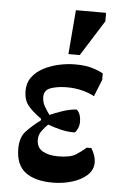

<svg xmlns="http://www.w3.org/2000/svg" viewBox="-52 -742 503 792"><g transform="rotate(5 199.5 -345.5)"><path d="M196 13Q122 13 82.5 -17.5Q43 -48 43 -114Q43 -161 66 -186Q89 -211 126 -239V-245Q87 -273 69.5 -295.5Q52 -318 52 -355Q52 -388 70 -412Q88 -436 117 -451Q146 -466 180 -473.5Q214 -481 247 -481Q288 -481 315.5 -473Q343 -465 363 -454V-427L335 -357Q316 -368 286 -376Q256 -384 221 -384Q184 -384 155.5 -374.5Q127 -365 127 -336Q127 -315 137 -297.5Q147 -280 159 -264Q178 -273 209 -283.5Q240 -294 267 -296Q272 -296 279.5 -282.5Q287 -269 287 -245Q287 -230 279.5 -215.5Q272 -201 267 -201Q239 -201 211.5 -207.5Q184 -214 157 -224Q144 -211 132 -195Q120 -179 120 -159Q120 -125 145.5 -111Q171 -97 208 -97Q259 -97 282 -111.5Q305 -126 324 -143H343Q362 -112 362 -85Q362 -54 338 -32Q314 -10 276 1.5Q238 13 196 13ZM262 -521H215L230 -704H355V-669Z"/></g></svg>

Font: STIX Two Text
Style: Bold
Weight: 700
Designer: Ross Mills, John Hudson & Paul Hanslow, Tiro Typeworks Ltd; with prior portions MicroPress Inc., and Coen Hoffman.
Foundry: Tiro Typeworks Ltd
Version: Version 2.13 b171